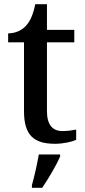

<svg xmlns="http://www.w3.org/2000/svg" viewBox="-20 -679 407 920"><path d="M244 10C284 10 326 0 345 -9V-58C324 -54 303 -51 279 -51C232 -51 205 -81 205 -146V-476H336V-536H205V-659H149C139 -610 125 -577 103 -554C82 -531 49 -519 19 -519V-476H95V-146C95 -30 143 10 244 10ZM133 208V221H182C211 179 250 113 268 71V61H166C158 108 145 165 133 208Z"/></svg>

Font: Noto Serif Devanagari Medium
Style: Regular
Weight: 500
Designer: Universal Thirst, Indian Type Foundry and the Monotype Design Team
Foundry: Monotype Imaging Inc.
Version: Version 2.004